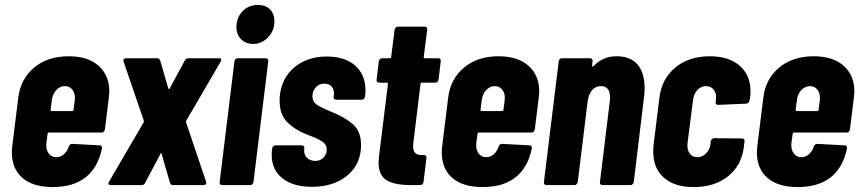

<svg xmlns="http://www.w3.org/2000/svg" viewBox="-20 -750 3482 778"><path d="M392 -213H178Q176 -213 174.5 -211.5Q173 -210 173 -208L168 -171Q165 -146 176.5 -129.5Q188 -113 208 -113Q226 -113 239.5 -125.5Q253 -138 259 -157Q263 -167 273 -167L384 -161Q389 -161 391.5 -157.5Q394 -154 393 -148Q377 -71 327 -31.5Q277 8 193 8Q114 8 71 -29Q28 -66 28 -133Q28 -142 30 -160L54 -354Q63 -430 118 -476Q173 -522 258 -522Q336 -522 379.5 -483.5Q423 -445 423 -379Q423 -372 421 -354L405 -225Q404 -220 400.5 -216.5Q397 -213 392 -213ZM190 -344 185 -305Q185 -300 189 -300H273Q275 -300 276.5 -301.5Q278 -303 278 -305L283 -344Q286 -369 274.5 -385Q263 -401 243 -401Q223 -401 208 -385Q193 -369 190 -344Z M422 -14 562 -254 563 -260 481 -500 480 -504Q480 -514 492 -514H616Q626 -514 629 -505L662 -392Q665 -386 668 -392L729 -505Q734 -514 744 -514H867Q874 -514 876 -510.5Q878 -507 874 -500L734 -260Q733 -257 734 -254L815 -14L816 -10Q816 0 804 0H681Q671 0 669 -9L635 -126Q633 -134 630 -126L568 -9Q564 0 553 0H429Q422 0 420 -3.5Q418 -7 422 -14Z M938 -639Q938 -679 963 -704.5Q988 -730 1025 -730Q1056 -730 1074 -712Q1092 -694 1092 -664Q1092 -626 1066.5 -599Q1041 -572 1006 -572Q976 -572 957 -591Q938 -610 938 -639ZM870 -12 930 -502Q931 -507 934.5 -510.5Q938 -514 943 -514H1057Q1062 -514 1065 -510.5Q1068 -507 1067 -502L1007 -12Q1006 -7 1002.5 -3.5Q999 0 994 0H880Q875 0 872 -3.5Q869 -7 870 -12Z M1081 -122Q1081 -135 1082 -142L1083 -149Q1084 -154 1087.5 -157.5Q1091 -161 1096 -161H1203Q1208 -161 1211 -157.5Q1214 -154 1213 -149V-146Q1210 -125 1223 -111.5Q1236 -98 1257 -98Q1278 -98 1291 -111.5Q1304 -125 1304 -145Q1304 -164 1287 -175.5Q1270 -187 1249 -195Q1228 -203 1221 -206Q1175 -224 1144 -255Q1113 -286 1113 -342Q1113 -356 1114 -364Q1123 -437 1175 -479Q1227 -521 1304 -521Q1378 -521 1419.5 -484Q1461 -447 1461 -383Q1461 -374 1459 -358Q1458 -353 1454.5 -349.5Q1451 -346 1446 -346H1342Q1337 -346 1334 -349.5Q1331 -353 1332 -358L1333 -366Q1335 -386 1324.5 -398.5Q1314 -411 1295 -411Q1272 -411 1259 -395.5Q1246 -380 1246 -360Q1246 -338 1263.5 -326Q1281 -314 1318 -299Q1374 -277 1408.5 -248Q1443 -219 1443 -163Q1443 -85 1387.5 -39Q1332 7 1244 7Q1168 7 1124.5 -27.5Q1081 -62 1081 -122Z M1744 -415H1689Q1687 -415 1685.5 -413.5Q1684 -412 1684 -410L1655 -172Q1654 -167 1654 -158Q1654 -137 1663.5 -129Q1673 -121 1691 -122H1698Q1703 -122 1706 -118.5Q1709 -115 1708 -110L1696 -12Q1695 -7 1691.5 -3.5Q1688 0 1683 0H1644Q1580 0 1547 -19.5Q1514 -39 1514 -93Q1514 -100 1516 -118L1552 -410Q1552 -415 1548 -415H1516Q1511 -415 1508 -418.5Q1505 -422 1506 -427L1515 -502Q1516 -507 1519.5 -510.5Q1523 -514 1528 -514H1560Q1565 -514 1565 -519L1579 -630Q1580 -635 1583.5 -638.5Q1587 -642 1592 -642H1701Q1706 -642 1709 -638.5Q1712 -635 1711 -630L1697 -519Q1697 -514 1702 -514H1756Q1761 -514 1764 -510.5Q1767 -507 1766 -502L1757 -427Q1756 -422 1752.5 -418.5Q1749 -415 1744 -415Z M2134 -213H1920Q1918 -213 1916.5 -211.5Q1915 -210 1915 -208L1910 -171Q1907 -146 1918.5 -129.5Q1930 -113 1950 -113Q1968 -113 1981.5 -125.5Q1995 -138 2001 -157Q2005 -167 2015 -167L2126 -161Q2131 -161 2133.5 -157.5Q2136 -154 2135 -148Q2119 -71 2069 -31.5Q2019 8 1935 8Q1856 8 1813 -29Q1770 -66 1770 -133Q1770 -142 1772 -160L1796 -354Q1805 -430 1860 -476Q1915 -522 2000 -522Q2078 -522 2121.5 -483.5Q2165 -445 2165 -379Q2165 -372 2163 -354L2147 -225Q2146 -220 2142.5 -216.5Q2139 -213 2134 -213ZM1932 -344 1927 -305Q1927 -300 1931 -300H2015Q2017 -300 2018.5 -301.5Q2020 -303 2020 -305L2025 -344Q2028 -369 2016.5 -385Q2005 -401 1985 -401Q1965 -401 1950 -385Q1935 -369 1932 -344Z M2592 -392Q2592 -372 2589 -351L2548 -12Q2547 -7 2543.5 -3.5Q2540 0 2535 0H2421Q2416 0 2413 -3.5Q2410 -7 2411 -12L2451 -340Q2452 -345 2452 -355Q2452 -401 2415 -401Q2393 -401 2379 -384.5Q2365 -368 2361 -338L2321 -12Q2320 -7 2316.5 -3.5Q2313 0 2308 0H2194Q2189 0 2186 -3.5Q2183 -7 2184 -12L2244 -502Q2245 -507 2248.5 -510.5Q2252 -514 2257 -514H2371Q2376 -514 2379 -510.5Q2382 -507 2381 -502L2379 -483V-482Q2379 -480 2381.5 -480.5Q2384 -481 2387 -484Q2424 -522 2478 -522Q2535 -522 2563.5 -488.5Q2592 -455 2592 -392Z M2627 -135Q2627 -151 2628 -160L2652 -354Q2661 -430 2716 -476Q2771 -522 2856 -522Q2934 -522 2977.5 -483.5Q3021 -445 3021 -382Q3021 -367 3020 -360L3017 -342Q3016 -337 3012.5 -333.5Q3009 -330 3004 -330L2890 -325Q2879 -325 2880 -337L2881 -349Q2884 -371 2872.5 -386Q2861 -401 2841 -401Q2820 -401 2805.5 -385Q2791 -369 2788 -343L2766 -171Q2763 -145 2774 -129Q2785 -113 2806 -113Q2826 -113 2841 -128.5Q2856 -144 2859 -165L2860 -178Q2861 -183 2865 -186.5Q2869 -190 2874 -190L2987 -189Q2992 -189 2995 -185.5Q2998 -182 2997 -177L2994 -154Q2985 -80 2930.5 -36Q2876 8 2791 8Q2713 8 2670 -30Q2627 -68 2627 -135Z M3411 -213H3197Q3195 -213 3193.5 -211.5Q3192 -210 3192 -208L3187 -171Q3184 -146 3195.5 -129.5Q3207 -113 3227 -113Q3245 -113 3258.5 -125.5Q3272 -138 3278 -157Q3282 -167 3292 -167L3403 -161Q3408 -161 3410.5 -157.5Q3413 -154 3412 -148Q3396 -71 3346 -31.5Q3296 8 3212 8Q3133 8 3090 -29Q3047 -66 3047 -133Q3047 -142 3049 -160L3073 -354Q3082 -430 3137 -476Q3192 -522 3277 -522Q3355 -522 3398.5 -483.5Q3442 -445 3442 -379Q3442 -372 3440 -354L3424 -225Q3423 -220 3419.5 -216.5Q3416 -213 3411 -213ZM3209 -344 3204 -305Q3204 -300 3208 -300H3292Q3294 -300 3295.5 -301.5Q3297 -303 3297 -305L3302 -344Q3305 -369 3293.5 -385Q3282 -401 3262 -401Q3242 -401 3227 -385Q3212 -369 3209 -344Z"/></svg>

Font: Barlow Condensed
Style: Bold Italic
Weight: 700
Width: 3
Italic angle: -7°
Designer: Jeremy Tribby
Foundry: Tribby Type
Version: Version 1.408